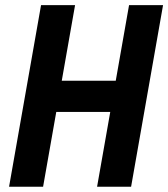

<svg xmlns="http://www.w3.org/2000/svg" viewBox="-20 -713 643 733"><path d="M350.6 0 400.9 -285.6H194.8L144.5 0H14.6L136.7 -693.4H266.6L215.8 -404.8H421.9L472.7 -693.4H602.5L480.5 0Z"/></svg>

Font: Cascadia Mono
Style: Bold Italic
Weight: 700
Italic angle: -10°
Monospace: yes
Designer: Aaron Bell
Foundry: Saja Typeworks
Version: Version 2404.023; ttfautohint (v1.8.4)